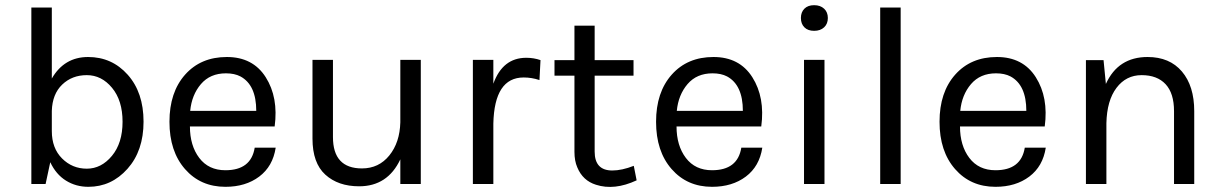

<svg xmlns="http://www.w3.org/2000/svg" viewBox="-20 -710 4714 741"><path d="M180 -407Q228 -490 320 -490Q412 -490 473 -421.5Q534 -353 534 -240.5Q534 -128 472 -58.5Q410 11 321 11Q273 11 234.5 -13Q196 -37 174 -84L156 0H101V-681H180ZM180 -282V-204Q180 -138 219.5 -98.5Q259 -59 315 -59Q371 -59 412 -108.5Q453 -158 453 -240Q453 -322 412.5 -371Q372 -420 315 -420Q258 -420 220 -383.5Q182 -347 180 -282Z M850 -53Q949 -53 963 -140H1044Q1033 -68 980.5 -28.5Q928 11 850 11Q754 11 694 -57.5Q634 -126 634 -240Q634 -354 694.5 -422Q755 -490 855.5 -490Q956 -490 1005.5 -412Q1055 -334 1040 -222H713Q713 -148 749 -100.5Q785 -53 850 -53ZM908 -415Q885 -427 852 -427Q791 -427 755.5 -385.5Q720 -344 714 -282H969Q969 -382 908 -415Z M1525 -95Q1476 9 1366 9Q1285 9 1235.5 -36Q1186 -81 1186 -175V-479H1265V-181Q1265 -60 1377 -60Q1442 -60 1482.5 -110Q1523 -160 1525 -238V-479H1604V0H1525Z M2001 -411Q1888 -411 1884 -233V0H1805V-479H1884V-387Q1920 -487 2011 -487Q2040 -487 2066 -478L2062 -401Q2032 -411 2001 -411Z M2437 -14Q2351 26 2280 3Q2229 -13 2208 -64Q2197 -89 2197 -124V-418H2120V-478H2197V-611H2275V-478H2425V-418H2275V-125Q2275 -52 2343 -52Q2380 -52 2426 -70Z M2728 -53Q2827 -53 2841 -140H2922Q2911 -68 2858.5 -28.5Q2806 11 2728 11Q2632 11 2572 -57.5Q2512 -126 2512 -240Q2512 -354 2572.5 -422Q2633 -490 2733.5 -490Q2834 -490 2883.5 -412Q2933 -334 2918 -222H2591Q2591 -148 2627 -100.5Q2663 -53 2728 -53ZM2786 -415Q2763 -427 2730 -427Q2669 -427 2633.5 -385.5Q2598 -344 2592 -282H2847Q2847 -382 2786 -415Z M3083 -479H3162V0H3083ZM3122 -591Q3098 -591 3084.5 -604.5Q3071 -618 3071 -640.5Q3071 -663 3084.5 -676.5Q3098 -690 3122 -690Q3146 -690 3160.5 -676.5Q3175 -663 3175 -640.5Q3175 -618 3160.5 -604.5Q3146 -591 3122 -591Z M3377 -681H3456V0H3377Z M3822 -53Q3921 -53 3935 -140H4016Q4005 -68 3952.5 -28.5Q3900 11 3822 11Q3726 11 3666 -57.5Q3606 -126 3606 -240Q3606 -354 3666.5 -422Q3727 -490 3827.5 -490Q3928 -490 3977.5 -412Q4027 -334 4012 -222H3685Q3685 -148 3721 -100.5Q3757 -53 3822 -53ZM3880 -415Q3857 -427 3824 -427Q3763 -427 3727.5 -385.5Q3692 -344 3686 -282H3941Q3941 -382 3880 -415Z M4248 -386Q4295 -490 4409 -490Q4494 -490 4541.5 -434Q4589 -378 4589 -281V0H4511V-281Q4511 -350 4478.5 -385Q4446 -420 4386 -420Q4326 -420 4289 -371Q4252 -322 4250 -235V0H4171V-478H4239Z"/></svg>

Font: Karla
Style: Regular
Weight: 400
Designer: Jonathan Pinhorn
Version: Version 1.000